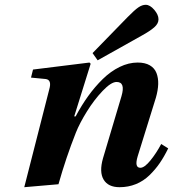

<svg xmlns="http://www.w3.org/2000/svg" viewBox="-20 -760 714 792"><path d="M80.1 12.2 183.1 -391.1Q194.8 -431.2 168 -434.1L107.9 -439.9L116.2 -473.1L349.1 -502L354 -497.1L286.1 -279.8H292Q316.4 -325.7 344 -364Q371.6 -402.3 404.1 -434.1Q436.5 -465.8 473.6 -483.9Q510.7 -502 547.9 -502Q578.6 -502 598.1 -490.5Q617.7 -479 625.5 -458.7Q633.3 -438.5 632.6 -413.1Q631.8 -387.7 623 -356.9L547.9 -115.2Q533.7 -67.9 559.1 -67.9Q575.7 -67.9 600.1 -97.7Q624.5 -127.4 645 -166L673.8 -147.9Q657.2 -113.8 638.9 -87.2Q620.6 -60.5 596.2 -36.9Q571.8 -13.2 540.5 -0.5Q509.3 12.2 473.1 12.2Q426.3 12.2 407.5 -19Q388.7 -50.3 404.8 -106.9L481 -362.8Q498.5 -421.9 460.9 -421.9Q438.5 -421.9 403.3 -385Q368.2 -348.1 338.4 -300Q308.6 -252 293 -212.9Q252 -109.4 221.2 0ZM361.8 -541 506.8 -689.9Q535.2 -718.8 550.8 -729.5Q566.4 -740.2 581.1 -740.2Q598.6 -740.2 616.2 -719.7Q633.8 -699.2 633.8 -680.2Q633.8 -662.6 616.2 -647.2Q598.6 -631.8 565.9 -613.8L382.8 -511.2Z"/></svg>

Font: Linguistics Pro
Style: Bold Italic
Weight: 700
Italic angle: -12°
Designer: Stefan Peev, Context Ltd
Foundry: Stefan Peev, Context Ltd
Version: Version 001.000